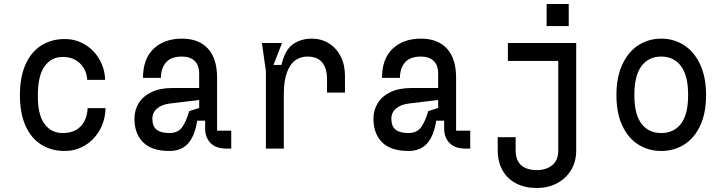

<svg xmlns="http://www.w3.org/2000/svg" viewBox="-20 -746 3640 964"><path d="M305 -550Q360 -550 405.5 -523Q451 -496 478.5 -449Q506 -402 508 -345H418Q415 -395 382 -427.5Q349 -460 295 -460Q237 -460 203.5 -412.5Q170 -365 170 -268Q169 -171 203 -124.5Q237 -78 295 -78Q352 -78 384.5 -111Q417 -144 420 -203H510Q508 -140 479.5 -91Q451 -42 405 -15Q359 12 305 12Q238 12 187 -20Q136 -52 108 -115Q80 -178 80 -268Q80 -359 108 -422Q136 -485 187 -517.5Q238 -550 305 -550Z M1141 0H1117Q1064 0 1037 -28Q1010 -56 1010 -100V-140H970Q959 -66 925.5 -27Q892 12 830 12Q742 12 698.5 -31.5Q655 -75 655 -150Q655 -193 676.5 -228Q698 -263 740.5 -283.5Q783 -304 844 -304H980V-375Q980 -419 957 -440.5Q934 -462 894 -462Q838 -462 813 -432Q788 -402 788 -355H698Q698 -451 751.5 -501.5Q805 -552 894 -552Q978 -552 1024 -502Q1070 -452 1070 -355V-90H1141ZM930 -188 980 -204V-244L831 -226Q792 -221 768.5 -201Q745 -181 745 -150Q745 -112 766.5 -95Q788 -78 830 -78Q872 -78 893 -105.5Q914 -133 930 -188Z M1315 -390 1295 -530H1396L1353 -420H1393Q1411 -496 1451 -524Q1491 -552 1546 -552Q1593 -552 1631 -528.5Q1669 -505 1690.5 -463Q1712 -421 1712 -366V-281H1622V-348Q1622 -402 1598 -432Q1574 -462 1523 -462Q1491 -462 1464.5 -444.5Q1438 -427 1421.5 -384.5Q1405 -342 1405 -273V0H1315Z M2341 0H2317Q2264 0 2237 -28Q2210 -56 2210 -100V-140H2170Q2159 -66 2125.5 -27Q2092 12 2030 12Q1942 12 1898.5 -31.5Q1855 -75 1855 -150Q1855 -193 1876.5 -228Q1898 -263 1940.5 -283.5Q1983 -304 2044 -304H2180V-375Q2180 -419 2157 -440.5Q2134 -462 2094 -462Q2038 -462 2013 -432Q1988 -402 1988 -355H1898Q1898 -451 1951.5 -501.5Q2005 -552 2094 -552Q2178 -552 2224 -502Q2270 -452 2270 -355V-90H2341ZM2130 -188 2180 -204V-244L2031 -226Q1992 -221 1968.5 -201Q1945 -181 1945 -150Q1945 -112 1966.5 -95Q1988 -78 2030 -78Q2072 -78 2093 -105.5Q2114 -133 2130 -188Z M2835.5 -726V-615H2724.5V-726ZM2569 -57V9Q2569 59 2596.5 83.5Q2624 108 2676 108Q2722 108 2752.5 83.5Q2783 59 2783 9V-440H2530V-530H2873V9Q2873 66 2847 108.5Q2821 151 2776 174.5Q2731 198 2676 198Q2617 198 2572.5 175.5Q2528 153 2503.5 110Q2479 67 2479 9V-57Z M3300 -462Q3237 -462 3201 -414.5Q3165 -367 3165 -269Q3165 -171 3201 -124.5Q3237 -78 3300 -78Q3363 -78 3399 -124.5Q3435 -171 3435 -269Q3435 -367 3399 -414.5Q3363 -462 3300 -462ZM3300 -552Q3363 -552 3414 -519.5Q3465 -487 3495 -423Q3525 -359 3525 -269Q3525 -177 3495 -114Q3465 -51 3414 -19.5Q3363 12 3300 12Q3237 12 3186 -19.5Q3135 -51 3105 -114Q3075 -177 3075 -269Q3075 -359 3105 -423Q3135 -487 3186 -519.5Q3237 -552 3300 -552Z"/></svg>

Font: Fliege Mono Thin
Style: Regular
Weight: 100
Version: Version 0.020;Glyphs 3.3 (3306)